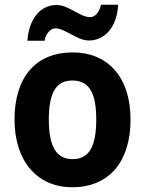

<svg xmlns="http://www.w3.org/2000/svg" viewBox="-20 -827 609 806"><path d="M95 -656H167C173 -689 194 -708 212 -708C254 -708 303 -657 353 -657C415 -657 470 -706 476 -807H404C397 -775 378 -755 359 -755C314 -755 270 -806 217 -806C147 -806 101 -744 95 -656ZM528 -325C528 -507 429 -607 286 -607C128 -607 41 -501 41 -325C41 -153 134 -41 283 -41C443 -41 528 -154 528 -325ZM185 -325C185 -436 214 -489 284 -489C355 -489 384 -436 384 -325C384 -214 355 -159 285 -159C215 -159 185 -214 185 -325Z"/></svg>

Font: Noto Sans Tamil UI SemiCondensed
Style: Bold
Weight: 700
Width: 4
Designer: Jelle Bosma - Monotype Design Team
Foundry: Monotype Imaging Inc.
Version: Version 2.004